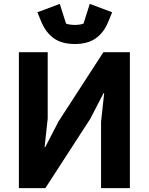

<svg xmlns="http://www.w3.org/2000/svg" viewBox="-20 -966 764 986"><path d="M77 0V-698H225V-357L209 -210H212L281 -343L511 -698H647V0H499V-341L515 -488H512L443 -355L213 0ZM364 -740Q298 -740 257 -769Q216 -798 193 -852L172 -903L287 -946L319 -845Q325 -842 338 -840Q351 -838 364 -838Q377 -838 390 -840Q403 -842 409 -845L441 -946L556 -903L535 -852Q513 -798 471.5 -769Q430 -740 364 -740Z"/></svg>

Font: IBM Plex Sans
Style: Bold
Weight: 700
Designer: Mike Abbink, Paul van der Laan, Pieter van Rosmalen
Foundry: Bold Monday
Version: Version 3.201